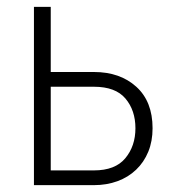

<svg xmlns="http://www.w3.org/2000/svg" viewBox="-20 -540 496 560"><path d="M79 -520H128V-330H254Q330 -330 377.5 -287Q425 -244 425 -166Q425 -128 412.5 -97.5Q400 -67 377 -45Q354 -23 322.5 -11.5Q291 0 254 0H79ZM254 -43Q316 -43 345.5 -78.5Q375 -114 375 -166Q375 -218 346 -252.5Q317 -287 254 -287H128V-43Z"/></svg>

Font: Oxford Sans
Style: Regular
Weight: 300
Designer: Matt McInerney, Pablo Impallari, Rodrigo Fuenzalida
Foundry: Matt McInerney, Pablo Impallari, Rodrigo Fuenzalida
Version: Version 3.000g; ttfautohint (v1.5) -l 8 -r 28 -G 28 -x 14 -D